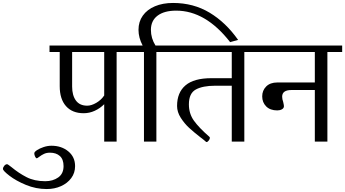

<svg xmlns="http://www.w3.org/2000/svg" viewBox="-348 -958 2335 1299"><path d="M357 -253Q329 -225 293 -208.5Q257 -192 218 -192Q141 -192 98.5 -240Q56 -288 56 -375V-606H-13V-650H551V-606H441V0H357ZM357 -312V-606H140V-372Q140 -313 165.5 -278Q191 -243 242 -243Q270 -243 303 -262Q336 -281 357 -312Z M-328 185Q-328 174 -319 163.5Q-310 153 -300 153Q-295 153 -270 173Q-222 213 -168.5 240.5Q-115 268 -42 268Q10 268 46 242.5Q82 217 82 166Q82 120 57 97.5Q32 75 -10 75Q-33 75 -50 83Q-67 91 -81.5 102Q-96 113 -99 113Q-105 113 -110.5 101.5Q-116 90 -116 79Q-116 70 -98 58Q-80 46 -53 37Q-26 28 0 28Q68 28 114 66Q160 104 160 166Q160 212 134 247Q108 282 64.5 301.5Q21 321 -32 321Q-105 321 -172.5 293Q-240 265 -284 231Q-328 197 -328 185Z M626 -606H525V-650H617Q589 -703 589 -756Q589 -811 618 -852Q647 -893 700 -915.5Q753 -938 823 -938Q961 -938 1070.5 -872Q1180 -806 1263 -688L1209 -673Q1043 -886 844 -886Q763 -886 718 -852Q673 -818 673 -756Q673 -699 704 -650H810V-606H710V0H626Z M1044 0Q1036 -8 1008 -29Q963 -64 931.5 -93Q900 -122 875 -161Q850 -200 850 -241Q850 -332 907 -380.5Q964 -429 1082 -429H1220V-606H785V-650H1405V-606H1305V0H1220V-378H1107Q1024 -378 977 -352.5Q930 -327 930 -252Q930 -189 964 -141.5Q998 -94 1068 -33Q1072 -29 1072 -25Q1072 -17 1064 -7Q1056 3 1050 3Q1047 3 1044 0Z M1967 -650V-606H1867V0H1782V-349H1624Q1561 -349 1561 -304Q1561 -287 1568 -268Q1573 -246 1573 -240Q1573 -226 1559.5 -218.5Q1546 -211 1528 -211Q1480 -211 1453 -238Q1426 -265 1426 -306Q1426 -346 1453 -373Q1480 -400 1528 -400H1782V-606H1379V-650Z"/></svg>

Font: Kurale
Style: Regular
Weight: 400
Designer: Eduardo Rodriguez Tunni
Foundry: Eduardo Rodriguez Tunni
Version: Version 2.000